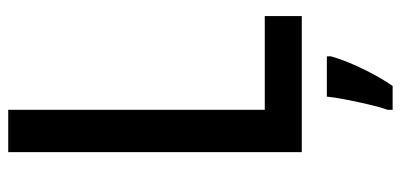

<svg xmlns="http://www.w3.org/2000/svg" viewBox="-274 -480 975 467"><g transform="rotate(-90 213.5 -246.5)"><path d="M77 0V-714H180V-90H408V0ZM310 71Q300 106 280 147.5Q260 189 238 221H180V209Q186 192 192.5 164.5Q199 137 204.5 109Q210 81 212 61H310Z"/></g></svg>

Font: Noto Sans Lao Condensed Medium
Style: Regular
Weight: 500
Width: 3
Designer: Monotype Design Team
Foundry: Monotype Imaging Inc.
Version: Version 2.003; ttfautohint (v1.8.4.7-5d5b)